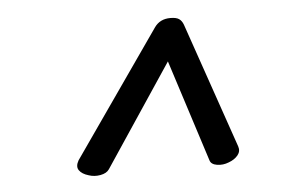

<svg xmlns="http://www.w3.org/2000/svg" viewBox="-36 -637 671 440"><g transform="rotate(-5 300.0 -417.0)"><path d="M333 -572.3 131.8 -283.7Q124 -270 130.4 -261Q136.7 -252 151.9 -247.6Q164.6 -243.2 179 -245.8Q193.4 -248.5 199.2 -257.3L355.5 -491.7L430.7 -257.3Q433.6 -248 447.3 -245.8Q460.9 -243.7 474.1 -249Q487.8 -253.9 495.4 -263.2Q502.9 -272.5 499 -283.7L399.4 -572.3Q396 -581.5 389.6 -585.9Q383.3 -590.3 369.6 -590.3Q345.7 -590.3 333 -572.3Z"/></g></svg>

Font: Courier Prime Code
Style: Italic
Weight: 400
Italic angle: -10°
Designer: Alan Dague-Greene
Foundry: Quote-Unquote Apps
Version: Version 3.18